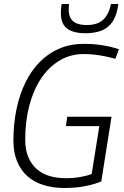

<svg xmlns="http://www.w3.org/2000/svg" viewBox="-20 -929 618 959"><path d="M302 10Q245 10 198 -4.5Q151 -19 117.5 -48.5Q84 -78 65.5 -122.5Q47 -167 47 -227Q47 -311 62.5 -384.5Q78 -458 107.5 -518Q137 -578 180 -621Q223 -664 278 -687Q333 -710 399 -710Q447 -710 491.5 -703Q536 -696 574 -683L556 -635Q529 -643 503.5 -648Q478 -653 452.5 -656Q427 -659 398 -659Q332 -659 278 -627Q224 -595 185.5 -537.5Q147 -480 126.5 -402Q106 -324 106 -232Q106 -181 121 -145Q136 -109 163 -85Q190 -61 227 -50Q264 -39 309 -39Q348 -39 381.5 -45Q415 -51 438 -60L476 -299H309L316 -346H537L486 -23Q454 -9 406.5 0.5Q359 10 302 10ZM407 -763Q366 -763 338.5 -773.5Q311 -784 297.5 -806Q284 -828 284 -864Q284 -876 285 -887.5Q286 -899 288 -909H325Q324 -901 323.5 -893.5Q323 -886 323 -877Q324 -851 335 -834.5Q346 -818 366 -811Q386 -804 414 -804Q449 -804 473 -815.5Q497 -827 512 -850.5Q527 -874 534 -909H571Q564 -854 543 -822Q522 -790 488 -776.5Q454 -763 407 -763Z"/></svg>

Font: Georama ExtraCondensed Thin Light
Style: Italic
Weight: 300
Italic angle: -9°
Version: Version 1.001